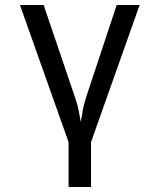

<svg xmlns="http://www.w3.org/2000/svg" viewBox="-20 -570 640 770"><path d="M255 180V0L60 -550H155L279 -185Q291 -151 296 -124.5Q301 -98 304 -81Q307 -98 311.5 -124.5Q316 -151 327 -185L448 -550H540L345 0V180Z"/></svg>

Font: JetBrains Mono
Style: Regular
Weight: 400
Monospace: yes
Designer: Philipp Nurullin, Konstantin Bulenkov
Foundry: JetBrains
Version: Version 2.305